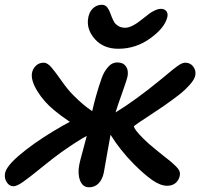

<svg xmlns="http://www.w3.org/2000/svg" viewBox="-35 -775 842 808"><path d="M462.9 -569.8Q402.3 -569.8 366.7 -607.9Q331.1 -646 335 -690.9Q337.9 -721.2 354.2 -738Q370.6 -754.9 394 -754.9Q408.7 -754.9 417.5 -742.4Q426.3 -730 435.1 -704.1Q440.9 -689.5 446.3 -680.9Q451.7 -672.4 463.4 -665.3Q475.1 -658.2 492.2 -658.2Q520 -658.2 566.9 -696.8Q586.9 -712.9 594.5 -718.5Q602.1 -724.1 616.2 -731Q630.4 -737.8 642.1 -737.8Q657.7 -737.8 665.3 -727.8Q672.9 -717.8 668.9 -702.1Q657.7 -657.2 597.2 -613.5Q536.6 -569.8 462.9 -569.8ZM22 8.8Q4.4 8.8 -6.3 -7.6Q-17.1 -23.9 -14.2 -43Q-11.2 -72.3 44.7 -120.4Q100.6 -168.5 185.1 -220.2Q231 -248 258.8 -262.2Q218.3 -289.6 191.9 -312Q150.4 -346.2 123 -390.1Q95.7 -434.1 99.1 -464.8Q101.6 -483.9 115.2 -497.6Q128.9 -511.2 148.9 -511.2Q164.6 -511.2 181.4 -491.5Q198.2 -471.7 223.9 -435.1Q249.5 -398.4 272.9 -375Q313.5 -333.5 353 -307.1Q368.7 -377 393.1 -446.8Q402.3 -472.7 419.2 -492.4Q436 -512.2 459 -512.2Q482.9 -512.2 494.6 -496.3Q506.3 -480.5 502 -455.1Q499 -439.5 480 -386.5Q460.9 -333.5 451.2 -301.8Q536.6 -354 641.1 -439.9Q650.9 -447.8 666 -460.4Q681.2 -473.1 690.2 -480.5Q699.2 -487.8 710.2 -495.8Q721.2 -503.9 729.5 -507.6Q737.8 -511.2 744.1 -511.2Q765.6 -511.2 777.8 -495.4Q790 -479.5 787.1 -460Q785.2 -442.4 763.9 -418.7Q742.7 -395 719.2 -376.7Q695.8 -358.4 657.2 -331.1Q634.8 -315.4 600.6 -293.2Q566.4 -271 547.9 -258.3Q529.3 -245.6 528.8 -243.2Q528.3 -238.3 538.1 -225.1Q547.9 -211.9 569.8 -190.2Q591.8 -168.5 621.1 -145Q634.3 -133.8 654.8 -117.9Q675.3 -102.1 684.8 -94Q694.3 -85.9 705.1 -75.4Q715.8 -64.9 719.5 -56.6Q723.1 -48.3 722.2 -40Q719.7 -19.5 705.6 -6.3Q691.4 6.8 668.9 6.8Q640.6 6.8 606.9 -16.4Q573.2 -39.6 527.8 -85Q469.7 -144 430.2 -208Q425.8 -185.1 415.3 -125Q404.8 -64.9 401.9 -48.8Q396.5 -21 380.4 -3.9Q364.3 13.2 339.8 13.2Q313 13.2 302 -15.4Q291 -43.9 298.8 -83Q302.2 -100.1 313.5 -140.4Q324.7 -180.7 330.1 -203.1Q293 -183.6 222.2 -133.8Q187 -108.4 138.2 -68.6Q89.4 -28.8 62.7 -10Q36.1 8.8 22 8.8Z"/></svg>

Font: Shantell Sans Normal
Style: Italic
Weight: 500
Italic angle: -11.31°
Designer: Stephen Nixon, Anya Danilova, Shantell Martin
Foundry: Arrow Type
Version: Version 1.006;[559af2be0]